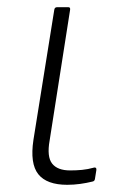

<svg xmlns="http://www.w3.org/2000/svg" viewBox="-20 -502 338 534"><path d="M167 12Q110 12 86.5 -17.5Q63 -47 73 -113L131 -475Q132 -482 139 -482H170Q176 -482 175 -475L118 -111Q110 -66 125 -47Q140 -28 175 -28Q192 -28 208 -29.5Q224 -31 242 -36Q249 -37 248 -29L244 -4Q243 2 237 3Q221 7 203 9.5Q185 12 167 12Z"/></svg>

Font: Sofia Sans ExtraLight
Style: Italic
Weight: 250
Italic angle: -9°
Version: Version 4.100-B